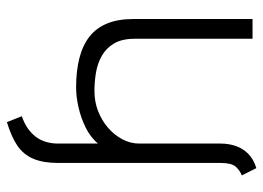

<svg xmlns="http://www.w3.org/2000/svg" viewBox="-123 -429 761 555"><g transform="rotate(90 257.5 -151.5)"><path d="M487 -470 466 -512Q440 -504 424.5 -488.5Q409 -473 402 -452.5Q395 -432 395 -409V-174Q395 -148 382.5 -124.5Q370 -101 349 -83Q328 -65 301 -54.5Q274 -44 243 -44Q216 -44 189.5 -48.5Q163 -53 141 -65.5Q119 -78 105.5 -101Q92 -124 92 -161V-501H35V-156Q35 -112 48 -80.5Q61 -49 86 -29.5Q111 -10 148 -0.5Q185 9 232 9Q260 9 290.5 2Q321 -5 348.5 -18.5Q376 -32 395 -54V61Q395 80 390 96.5Q385 113 375 126Q365 139 350.5 149Q336 159 316 166L333 209Q376 196 401.5 178.5Q427 161 439 132.5Q451 104 451 62V-408Q451 -440 461.5 -452Q472 -464 487 -470Z"/></g></svg>

Font: AdventPro_ExpandedRegular
Style: ExpandedRegular
Weight: 400
Width: 7
Designer: VivaRado, Andreas Kalpakidis
Foundry: VivaRado, Andreas Kalpakidis
Version: Version 3.000